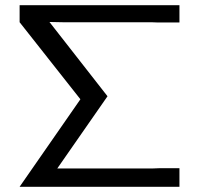

<svg xmlns="http://www.w3.org/2000/svg" viewBox="-20 -714 762 734"><path d="M55 0 287 -334V-335L55 -629V-694H666V-628H585L557 -629H219L169 -630L391 -346L199 -70H564L590 -71H666V0Z"/></svg>

Font: CMU Sans Serif
Style: Medium
Weight: 500
Version: Version 0.7.0